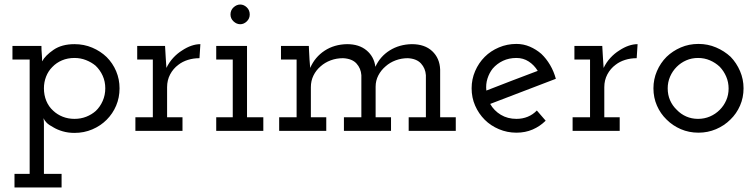

<svg xmlns="http://www.w3.org/2000/svg" viewBox="-20 -578 3339 848"><path d="M44 250H252V190H174V-31Q174 -37 173.5 -43.5Q173 -50 172 -56Q177 -45 186.5 -35.5Q196 -26 215 -16Q233 -5 257 2Q281 9 309 9Q351 9 387.5 -6.5Q424 -22 451 -49Q478 -76 493 -111.5Q508 -147 508 -188Q508 -228 493 -263.5Q478 -299 451 -326Q424 -352 387.5 -367.5Q351 -383 309 -383Q253 -383 216.5 -358Q180 -333 166 -307Q166 -324 164.5 -340.5Q163 -357 163 -375H35V-315H111V190H44ZM309 -322Q336 -322 360 -312.5Q384 -303 402 -288Q422 -269 433.5 -243.5Q445 -218 445 -188Q445 -158 433.5 -132Q422 -106 403 -88Q385 -72 361 -62.5Q337 -53 309 -53Q281 -53 257 -62.5Q233 -72 215 -89Q195 -107 184.5 -132.5Q174 -158 174 -188Q174 -215 183.5 -239.5Q193 -264 211 -282Q229 -301 254 -311.5Q279 -322 309 -322Z M786 0V-60H718V-193Q718 -224 731.5 -249.5Q745 -275 768 -292Q786 -306 810 -313.5Q834 -321 861 -321L865 -383Q846 -383 825.5 -376Q805 -369 784 -355Q763 -342 745 -322.5Q727 -303 715 -278Q713 -299 713.5 -300.5Q714 -302 712 -323L709 -375H586V-315H655V-60H578V0Z M1143 0V-60H1071V-375H935V-315H1008V-60H935V0ZM1083 -514Q1083 -533 1070 -545.5Q1057 -558 1041 -558Q1025 -558 1011.5 -545.5Q998 -533 998 -514Q998 -496 1011.5 -483.5Q1025 -471 1041 -471Q1057 -471 1070 -483.5Q1083 -496 1083 -514Z M1421 0V-60H1353V-193Q1353 -221 1364.5 -244.5Q1376 -268 1396 -285Q1415 -302 1440.5 -311.5Q1466 -321 1495 -321Q1535 -319 1554.5 -297.5Q1574 -276 1576 -246V-60H1499V0H1707V-60H1639V-195Q1639 -222 1651 -245Q1663 -268 1683 -285Q1702 -302 1727.5 -311.5Q1753 -321 1781 -321Q1820 -319 1839.5 -297.5Q1859 -276 1861 -246V-60H1785V0H1993V-60H1924V-271Q1922 -321 1889 -352Q1856 -383 1799 -383Q1744 -382 1701.5 -355.5Q1659 -329 1638 -283Q1632 -328 1599 -355.5Q1566 -383 1513 -383Q1456 -382 1413.5 -354Q1371 -326 1350 -278Q1348 -299 1347 -315.5Q1346 -332 1345 -353L1344 -375H1221V-315H1290V-60H1213V0Z M2261 -322Q2291 -322 2315 -306.5Q2339 -291 2355 -265Q2298 -244 2241.5 -222Q2185 -200 2128 -178Q2125 -206 2133 -231Q2141 -256 2156 -275Q2175 -297 2201.5 -309.5Q2228 -322 2261 -322ZM2390 -45 2351 -90Q2334 -72 2311 -62.5Q2288 -53 2261 -53Q2222 -53 2192 -71Q2162 -89 2145 -119Q2218 -147 2290 -174.5Q2362 -202 2435 -230Q2426 -263 2409.5 -291Q2393 -319 2371 -340Q2348 -360 2320 -372Q2292 -384 2261 -384Q2220 -384 2183.5 -368.5Q2147 -353 2121 -327Q2094 -300 2078.5 -264Q2063 -228 2063 -188Q2063 -147 2078.5 -111.5Q2094 -76 2121 -49Q2147 -23 2183.5 -7.5Q2220 8 2261 8Q2300 8 2332.5 -6Q2365 -20 2390 -45Z M2717 0V-60H2649V-193Q2649 -224 2662.5 -249.5Q2676 -275 2699 -292Q2717 -306 2741 -313.5Q2765 -321 2792 -321L2796 -383Q2777 -383 2756.5 -376Q2736 -369 2715 -355Q2694 -342 2676 -322.5Q2658 -303 2646 -278Q2644 -299 2644.5 -300.5Q2645 -302 2643 -323L2640 -375H2517V-315H2586V-60H2509V0Z M3206 -50Q3233 -76 3248.5 -111.5Q3264 -147 3264 -188Q3264 -228 3248.5 -264Q3233 -300 3207 -327Q3179 -353 3142.5 -368.5Q3106 -384 3065 -384Q3023 -384 2987 -368.5Q2951 -353 2924 -327Q2897 -300 2881.5 -264Q2866 -228 2866 -188Q2866 -147 2881.5 -111.5Q2897 -76 2924 -50Q2951 -23 2987 -7.5Q3023 8 3065 8Q3106 8 3142.5 -7.5Q3179 -23 3206 -50ZM2969 -93Q2950 -111 2939.5 -135Q2929 -159 2929 -188Q2929 -215 2939.5 -239.5Q2950 -264 2969 -283Q2987 -301 3011 -311.5Q3035 -322 3063 -322Q3091 -322 3115.5 -311.5Q3140 -301 3159 -283Q3177 -264 3187.5 -239.5Q3198 -215 3198 -187Q3198 -159 3187.5 -135Q3177 -111 3159 -93Q3140 -74 3115.5 -63.5Q3091 -53 3063 -53Q3035 -53 3011 -63.5Q2987 -74 2969 -93Z"/></svg>

Font: Josefin Slab Thin SemiBold
Style: Regular
Weight: 600
Version: Version 2.000